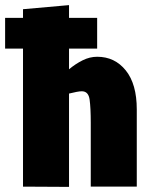

<svg xmlns="http://www.w3.org/2000/svg" viewBox="-55 -730 590 751"><path d="M215 1 35 0V-540H-35V-660H35V-694L215 -710V-660H325V-540H215V-459Q240 -480 268 -494Q296 -508 325 -508Q394 -508 437 -454.5Q480 -401 480 -302V0H300V-250Q300 -308 295.5 -340.5Q291 -373 265 -373Q257 -373 244 -370.5Q231 -368 215 -364Z"/></svg>

Font: Epunda Sans Black
Style: Regular
Weight: 900
Designer: Simon Atzbach
Foundry: typofactur
Version: Version 2.204; ttfautohint (v1.8.4.7-5d5b)